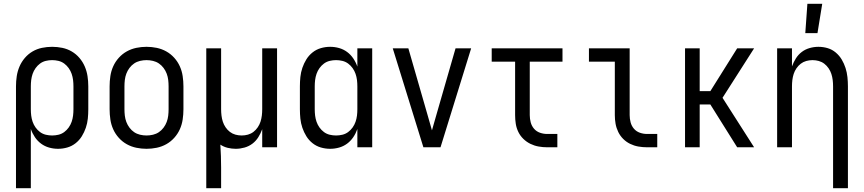

<svg xmlns="http://www.w3.org/2000/svg" viewBox="-20 -774 4540 1009"><path d="M64 215V-320Q64 -347 68 -373.5Q72 -400 82.5 -424.5Q93 -449 110.5 -469.5Q128 -490 151 -503.5Q174 -517 200.5 -522.5Q227 -528 254 -528Q281 -528 307.5 -522.5Q334 -517 357 -503.5Q380 -490 397.5 -469.5Q415 -449 425.5 -424.5Q436 -400 440 -373.5Q444 -347 444 -320V-200Q444 -175 441.5 -150.5Q439 -126 431 -102.5Q423 -79 410 -58Q397 -37 377.5 -21.5Q358 -6 334 1Q310 8 285 8Q261 8 238 1.5Q215 -5 196 -19Q177 -33 163.5 -53Q150 -73 142 -96V215ZM254 -62Q271 -62 287.5 -66Q304 -70 317.5 -80Q331 -90 341 -104Q351 -118 356.5 -134Q362 -150 364 -166.5Q366 -183 366 -200V-320Q366 -337 364 -353.5Q362 -370 356.5 -386Q351 -402 341 -416Q331 -430 317.5 -440Q304 -450 287.5 -454Q271 -458 254 -458Q237 -458 220.5 -454Q204 -450 190.5 -440Q177 -430 167 -416Q157 -402 151.5 -386Q146 -370 144 -353.5Q142 -337 142 -320V-200Q142 -183 144 -166.5Q146 -150 151.5 -134Q157 -118 167 -104Q177 -90 190.5 -80Q204 -70 220.5 -66Q237 -62 254 -62Z M750 8Q723 8 696.5 2.5Q670 -3 646.5 -16Q623 -29 604.5 -49.5Q586 -70 575 -94.5Q564 -119 560 -146Q556 -173 556 -200V-320Q556 -347 560 -374Q564 -401 575 -425.5Q586 -450 604.5 -470.5Q623 -491 646.5 -504Q670 -517 696.5 -522.5Q723 -528 750 -528Q777 -528 803.5 -522.5Q830 -517 853.5 -504Q877 -491 895.5 -470.5Q914 -450 925 -425.5Q936 -401 940 -374Q944 -347 944 -320V-200Q944 -173 940 -146Q936 -119 925 -94.5Q914 -70 895.5 -49.5Q877 -29 853.5 -16Q830 -3 803.5 2.5Q777 8 750 8ZM750 -62Q767 -62 784 -66Q801 -70 815 -79.5Q829 -89 839.5 -103Q850 -117 856 -133Q862 -149 864 -166Q866 -183 866 -200V-320Q866 -337 864 -354Q862 -371 856 -387Q850 -403 839.5 -417Q829 -431 815 -440.5Q801 -450 784 -454Q767 -458 750 -458Q733 -458 716 -454Q699 -450 685 -440.5Q671 -431 660.5 -417Q650 -403 644 -387Q638 -371 636 -354Q634 -337 634 -320V-200Q634 -183 636 -166Q638 -149 644 -133Q650 -117 660.5 -103Q671 -89 685 -79.5Q699 -70 716 -66Q733 -62 750 -62Z M1064 215V-520H1142V-200Q1142 -183 1144 -166.5Q1146 -150 1151 -134.5Q1156 -119 1165.5 -105Q1175 -91 1188 -81Q1201 -71 1217 -66.5Q1233 -62 1250 -62Q1267 -62 1283 -66.5Q1299 -71 1312 -81Q1325 -91 1334.5 -105Q1344 -119 1349 -134.5Q1354 -150 1356 -166.5Q1358 -183 1358 -200V-520H1436V0H1358V-95Q1350 -73 1337.5 -53Q1325 -33 1306.5 -19Q1288 -5 1265 1.5Q1242 8 1219 8Q1198 8 1177 3Q1156 -2 1138 -14Q1140 16 1141 46.5Q1142 77 1142 107V215Z M1715 8Q1690 8 1666 1Q1642 -6 1622.5 -21.5Q1603 -37 1590 -58Q1577 -79 1569 -102.5Q1561 -126 1558.5 -150.5Q1556 -175 1556 -200V-320Q1556 -345 1558.5 -369.5Q1561 -394 1569 -417.5Q1577 -441 1590 -462Q1603 -483 1622.5 -498.5Q1642 -514 1666 -521Q1690 -528 1715 -528Q1739 -528 1762 -521.5Q1785 -515 1804 -501Q1823 -487 1836.5 -467Q1850 -447 1858 -424V-520H1936V0H1858V-96Q1850 -73 1836.5 -53Q1823 -33 1804 -19Q1785 -5 1762 1.5Q1739 8 1715 8ZM1746 -62Q1763 -62 1779.5 -66Q1796 -70 1809.5 -80Q1823 -90 1833 -104Q1843 -118 1848.5 -134Q1854 -150 1856 -166.5Q1858 -183 1858 -200V-320Q1858 -337 1856 -353.5Q1854 -370 1848.5 -386Q1843 -402 1833 -416Q1823 -430 1809.5 -440Q1796 -450 1779.5 -454Q1763 -458 1746 -458Q1729 -458 1712.5 -454Q1696 -450 1682.5 -440Q1669 -430 1659 -416Q1649 -402 1643.5 -386Q1638 -370 1636 -353.5Q1634 -337 1634 -320V-200Q1634 -183 1636 -166.5Q1638 -150 1643.5 -134Q1649 -118 1659 -104Q1669 -90 1682.5 -80Q1696 -70 1712.5 -66Q1729 -62 1746 -62Z M2205 0 2044 -520H2126L2226 -173Q2232 -152 2238 -131Q2244 -110 2250 -89Q2256 -110 2262 -131Q2268 -152 2274 -173L2374 -520H2456L2295 0Z M2909 0H2855Q2833 0 2810.5 -4Q2788 -8 2767.5 -18Q2747 -28 2730.5 -44Q2714 -60 2704 -80.5Q2694 -101 2690.5 -123.5Q2687 -146 2687 -169V-450H2564V-520H2936V-450H2764V-169Q2764 -150 2769 -131Q2774 -112 2786.5 -97.5Q2799 -83 2817.5 -76.5Q2836 -70 2855 -70H2909Z M3434 0H3380Q3357 0 3334.5 -4Q3312 -8 3291.5 -18Q3271 -28 3255 -44Q3239 -60 3229 -80.5Q3219 -101 3215 -123.5Q3211 -146 3211 -169V-450H3075V-520H3289V-169Q3289 -150 3294 -131Q3299 -112 3311.5 -97.5Q3324 -83 3342.5 -76.5Q3361 -70 3380 -70H3434Z M3854 0 3713 -225H3657V0H3580V-520H3657V-295H3713L3854 -520H3943L3777 -260L3943 0Z M4358 215V-320Q4358 -337 4356 -353.5Q4354 -370 4349 -385.5Q4344 -401 4334.5 -415Q4325 -429 4312 -439Q4299 -449 4283 -453.5Q4267 -458 4250 -458Q4233 -458 4217 -453.5Q4201 -449 4188 -439Q4175 -429 4165.5 -415Q4156 -401 4151 -385.5Q4146 -370 4144 -353.5Q4142 -337 4142 -320V0H4064V-520H4142V-425Q4150 -447 4162.5 -467Q4175 -487 4193.5 -501Q4212 -515 4235 -521.5Q4258 -528 4281 -528Q4306 -528 4329.5 -521Q4353 -514 4372 -498Q4391 -482 4403.5 -461Q4416 -440 4423.5 -416.5Q4431 -393 4433.5 -368.5Q4436 -344 4436 -320V215ZM4212 -600 4223 -754H4301L4276 -600Z"/></svg>

Font: HulyMono
Style: Regular
Weight: 400
Monospace: yes
Designer: Belleve Invis
Foundry: Belleve Invis
Version: Version 33.2.5; ttfautohint (v1.8.4)